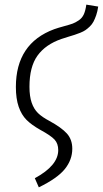

<svg xmlns="http://www.w3.org/2000/svg" viewBox="-20 -595 440 821"><path d="M146 206.1 128.9 167Q229 112.8 229 46.9Q229 19 213.4 2Q197.8 -15.1 151.9 -40Q114.7 -61 93.3 -82.5Q71.8 -104 59.8 -138.7Q47.9 -173.3 47.9 -223.1Q47.9 -409.7 211.9 -470.2Q228.5 -476.1 253.7 -482.9Q278.8 -489.7 290.8 -494.1Q302.7 -498.5 316.9 -508.1Q331.1 -517.6 338.4 -533.7Q345.7 -549.8 349.1 -575.2L399.9 -566.9Q397 -546.4 391.4 -530Q385.7 -513.7 379.6 -502.2Q373.5 -490.7 363.5 -481.2Q353.5 -471.7 345.2 -466.1Q336.9 -460.4 323 -454.8Q309.1 -449.2 298.8 -446Q288.6 -442.9 271.2 -437.5Q253.9 -432.1 242.2 -428.2Q174.8 -404.8 140.4 -357.2Q106 -309.6 106 -224.1Q106 -183.1 115.5 -155.8Q125 -128.4 142.6 -111.3Q160.2 -94.2 190.9 -78.1Q242.7 -49.8 265.9 -24.2Q289.1 1.5 289.1 41Q289.1 87.9 257.6 127.4Q226.1 167 146 206.1Z"/></svg>

Font: Fira Sans Compressed Light
Style: Italic
Weight: 300
Width: 3
Italic angle: -8°
Designer: Carrois Corporate & Edenspiekermann AG
Foundry: Carrois Corporate GbR & Edenspiekermann AG
Version: Version 4.203;PS 004.203;hotconv 1.0.88;makeotf.lib2.5.64775